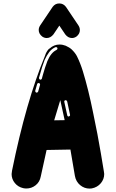

<svg xmlns="http://www.w3.org/2000/svg" viewBox="-20 -1105 680 1125"><path d="M505 0Q473.8 0 449.3 -20.5Q424.8 -41.1 418.8 -74.8L392.6 -228.7L253 -226.2Q249 -207.4 244.6 -188.1Q231.7 -130.7 218.8 -70.8Q212.9 -38.6 188.9 -19.6Q164.9 -0.5 134.2 -0.5Q125.7 -0.5 116.3 -2.5Q85.6 -9.4 66.8 -32.7Q48 -55.9 48 -85.1L50.5 -105Q132.2 -508.9 244.1 -779.2Q250.5 -801 265.8 -817.8L271.3 -821.3Q296.5 -844.1 328.7 -844.1Q347 -844.1 364.9 -837.1Q387.1 -827.2 400 -815.3Q421.8 -794.1 431.2 -774.8Q451 -734.7 465.8 -686.6Q498 -581.2 525.2 -446.5Q553.5 -312.4 571 -206.7Q588.6 -101 588.6 -101L590.6 -85.6Q590.6 -55 570.5 -31.2Q550.5 -7.4 517.8 -1ZM216.3 -638.1Q219.3 -638.1 221.8 -639.9Q224.3 -641.6 225.2 -644.1Q228.2 -655.9 231.7 -667.8Q243.1 -709.4 257.4 -746.5Q278.7 -797 310.4 -811.9Q316.8 -815.3 316.8 -820.8Q316.8 -823.8 314.9 -826.2Q312.9 -828.7 309.4 -828.7H305Q283.2 -819.3 268.1 -799.3Q253 -779.2 241.6 -754Q225.7 -712.9 214.9 -671.3Q211.4 -659.9 208.4 -649.5V-647Q208.4 -642.6 214.4 -638.1ZM195 -562.4Q201 -562.4 203.5 -568.3L214.4 -606.9L214.9 -609.4Q214.9 -612.9 212.4 -615.8Q209.9 -618.8 205.9 -618.8Q203 -618.3 200.5 -616.6Q198 -614.9 197.5 -611.9L186.6 -573.8V-570.8Q186.6 -564.9 192.6 -562.4ZM297.5 -400 358.9 -401Q346.5 -461.4 333.2 -518.3ZM384.2 -422.8Q390.6 -425.2 390.6 -431.2L373.8 -510.4Q370.8 -517.8 364.9 -517.8Q356.9 -517.8 356.4 -509.4L373.8 -430.2Q374.3 -426.2 376.7 -424.3Q379.2 -422.3 382.2 -422.3ZM402 -882.2Q378.7 -882.2 362.4 -903.5L327.7 -955L293.1 -903.5Q276.2 -882.2 253.5 -882.2Q240.1 -882.2 227.7 -890.6Q206.9 -906.9 206.9 -929.2Q206.9 -943.1 215.3 -955.9L288.6 -1064.9Q303.5 -1084.7 326.2 -1084.7H328.2Q351 -1084.7 366.3 -1064.9L439.6 -955.9Q448 -943.1 448 -928.7Q448 -906.4 427.7 -890.6Q414.9 -882.2 402 -882.2Z"/></svg>

Font: AKL FREE 002
Style: Regular
Weight: 400
Designer: AKL
Foundry: AKL
Version: Version 1.00;August 17, 2024;FontCreator 13.0.0.2675 64-bit